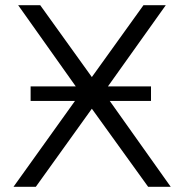

<svg xmlns="http://www.w3.org/2000/svg" viewBox="-20 -720 708 740"><path d="M50 -700H135L334 -423L533 -700H619L396 -387H562V-331H403L638 0H551L334 -301L118 0H32L269 -331H98V-387H272Z"/></svg>

Font: Modern
Style: Small
Weight: 400
Designer: Julieta Ulanovsky
Foundry: Julieta Ulanovsky
Version: Version 8.000